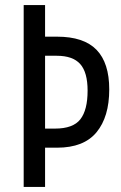

<svg xmlns="http://www.w3.org/2000/svg" viewBox="-20 -734 476 754"><path d="M409 -383Q409 -275 359 -214.5Q309 -154 204 -154H157V0H73V-714H157V-590H204Q309 -590 359 -538.5Q409 -487 409 -383ZM196 -229Q267 -229 295.5 -265.5Q324 -302 324 -378Q324 -450 295 -482.5Q266 -515 203 -515H157V-229Z"/></svg>

Font: Noto Sans Tamil ExtraCondensed
Style: Regular
Weight: 400
Width: 2
Designer: Jelle Bosma - Monotype Design Team
Foundry: Monotype Imaging Inc.
Version: Version 2.004; ttfautohint (v1.8.4.7-5d5b)